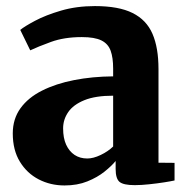

<svg xmlns="http://www.w3.org/2000/svg" viewBox="-20 -584 600 616"><path d="M187 11Q142 11 104.2 -8.5Q66.5 -28 43.8 -65.2Q21 -102.5 21 -156Q21 -202.5 45.8 -236.8Q70.5 -271 114.8 -293.2Q159 -315.5 217.5 -327Q276 -338.5 343 -339V-364Q343 -399 335 -421.2Q327 -443.5 305.5 -454.2Q284 -465 242.5 -465Q186 -465 143.5 -449.5Q101 -434 77 -422.5L45 -488Q58 -499 92.2 -517.2Q126.5 -535.5 176 -550Q225.5 -564.5 284.5 -564.5Q361 -564.5 405.5 -542.2Q450 -520 469.2 -475.5Q488.5 -431 488.5 -362.5V-62L540 -61.5V-5Q529 -2.5 506.8 1Q484.5 4.5 459 7.2Q433.5 10 412.5 10Q376 10 363.5 -0.5Q351 -11 351 -42V-67.5Q338.5 -52 315.5 -33.5Q292.5 -15 260.2 -2Q228 11 187 11ZM260 -75.5Q279.5 -75.5 303 -86.8Q326.5 -98 343 -114V-277Q286 -277 250.5 -262.5Q215 -248 198.8 -224.2Q182.5 -200.5 182.5 -172Q182.5 -141 192.2 -119.8Q202 -98.5 219.2 -87Q236.5 -75.5 260 -75.5Z"/></svg>

Font: Merriweather 28pt ExtraBold
Style: Regular
Weight: 800
Version: Version 2.100